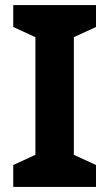

<svg xmlns="http://www.w3.org/2000/svg" viewBox="-20 -734 429 754"><path d="M357 0H32V-86L119 -126V-588L32 -628V-714H357V-628L270 -588V-126L357 -86Z"/></svg>

Font: Noto Sans Adlam Unjoined
Style: Bold
Weight: 700
Version: Version 3.001